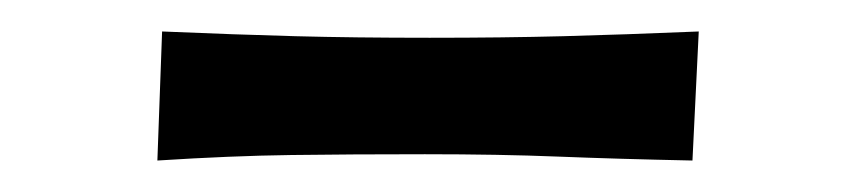

<svg xmlns="http://www.w3.org/2000/svg" viewBox="-20 -736 544 122"><path d="M420 -634Q372 -635 334.5 -636.5Q297 -638 250 -638Q203 -638 165 -637.5Q127 -637 80 -634L83 -716Q130 -714 167.5 -713Q205 -712 253 -712Q300 -712 338 -713Q376 -714 424 -716Z"/></svg>

Font: Cantora One
Style: Regular
Weight: 400
Designer: Pablo Impallari, Rodrigo Fuenzalida
Foundry: Pablo Impallari
Version: Version 1.002; ttfautohint (v0.8) -G 200 -r 50